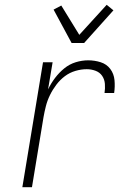

<svg xmlns="http://www.w3.org/2000/svg" viewBox="-20 -779 540 799"><path d="M73 0 159 -520H199L180 -407Q192 -432 209 -454.5Q226 -477 247.5 -494.5Q269 -512 295 -520Q321 -528 347 -528Q374 -528 399 -520Q424 -512 439 -492Q454 -472 456.5 -445.5Q459 -419 455 -392H415Q418 -411 416.5 -430Q415 -449 405 -463.5Q395 -478 377.5 -484.5Q360 -491 341 -491Q318 -491 294 -484Q270 -477 250 -462Q230 -447 214.5 -426.5Q199 -406 188 -383.5Q177 -361 171 -337.5Q165 -314 161 -291L113 0ZM278 -600 203 -739 235 -756 310 -634 424 -759 452 -736 330 -600Z"/></svg>

Font: Iosevka Term Curly XLt Obl
Style: Regular
Weight: 200
Italic angle: -9°
Designer: Belleve Invis
Foundry: Belleve Invis
Version: Version 32.3.0